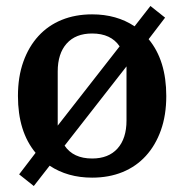

<svg xmlns="http://www.w3.org/2000/svg" viewBox="-20 -582 616 642"><path d="M44 1 99 -71Q40 -142 40 -261Q40 -325 58 -375.5Q76 -426 108.5 -461.5Q141 -497 186.5 -515.5Q232 -534 288 -534Q370 -534 430 -494L483 -562L532 -523L477 -451Q536 -380 536 -261Q536 -197 518 -146.5Q500 -96 467.5 -60.5Q435 -25 389.5 -6.5Q344 12 288 12Q206 12 146 -28L93 40ZM173 -162 380 -427Q351 -470 288 -470Q233 -470 203 -436.5Q173 -403 173 -343ZM288 -52Q343 -52 373 -85.5Q403 -119 403 -179V-360L196 -95Q225 -52 288 -52Z"/></svg>

Font: IBM Plex Serif SmBld
Style: Regular
Weight: 600
Designer: Mike Abbink, Paul van der Laan, Pieter van Rosmalen
Foundry: Bold Monday
Version: Version 3.001